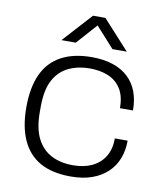

<svg xmlns="http://www.w3.org/2000/svg" viewBox="-83 -792 742 871"><g transform="rotate(10 288.5 -356.0)"><path d="M301 12Q217 12 161.5 -18.5Q106 -49 77.5 -110.5Q49 -172 49 -263Q49 -354 77 -415Q105 -476 162 -507Q219 -538 303 -538Q358 -538 400 -524Q442 -510 470.5 -483.5Q499 -457 513.5 -419Q528 -381 528 -332H468Q468 -387 447 -420.5Q426 -454 389 -470Q352 -486 302 -486Q249 -486 205.5 -465.5Q162 -445 137.5 -399.5Q113 -354 113 -275V-251Q113 -176 137 -129.5Q161 -83 203.5 -61.5Q246 -40 302 -40Q353 -40 390 -57.5Q427 -75 448 -109Q469 -143 469 -193H528Q528 -148 513.5 -110.5Q499 -73 470 -45.5Q441 -18 399 -3Q357 12 301 12ZM153 -590 275 -724H332L454 -590H388L287 -702H319L219 -590Z"/></g></svg>

Font: Archivo SemiExpanded ExtraLight
Style: Regular
Weight: 250
Width: 6
Designer: Hector Gatti
Foundry: Omnibus-Type
Version: Version 2.001